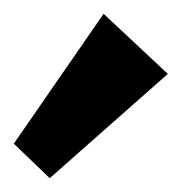

<svg xmlns="http://www.w3.org/2000/svg" viewBox="-20 -863 263 278"><path d="M52 -605 0 -655 130 -843 223 -756Z"/></svg>

Font: Freeman
Style: Regular
Weight: 400
Designer: Vernon Adams, Aoife Mooney, Rodrigo Fuenzalida
Foundry: Rodrigo Fuenzalida
Version: Version 1.000; ttfautohint (v1.8.4.7-5d5b)